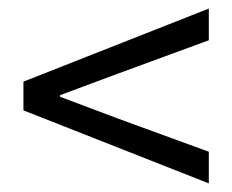

<svg xmlns="http://www.w3.org/2000/svg" viewBox="-20 -554 537 444"><path d="M462.9 -129.9 34.2 -298.8V-365.2L462.9 -534.2V-460.9L252.9 -383.8L119.1 -334V-330.1L252.9 -279.8L462.9 -203.1Z"/></svg>

Font: Source Sans Pro
Style: Regular
Weight: 400
Designer: Paul D. Hunt
Foundry: Adobe Systems Incorporated
Version: Version 3.006;hotconv 1.0.111;makeotfexe 2.5.65597